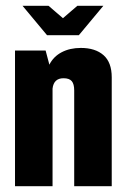

<svg xmlns="http://www.w3.org/2000/svg" viewBox="-20 -645 435 665"><path d="M58 -625H148L198 -582L248 -625H338L253 -523H143ZM32 -470H138L151 -421Q165 -449 193.5 -464Q222 -479 260 -479Q310 -479 338.5 -454Q367 -429 367 -377V0H237V-332Q237 -354 228.5 -364Q220 -374 200 -374Q183 -374 173.5 -365Q164 -356 162 -338V0H32Z"/></svg>

Font: Smooch Sans Thin ExtraBold
Style: Regular
Weight: 800
Version: Version 1.010